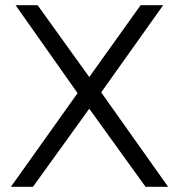

<svg xmlns="http://www.w3.org/2000/svg" viewBox="-20 -720 690 740"><path d="M40 -700 279 -361 22 0H107L324 -301L541 0H628L370 -364L609 -700H522L324 -423L125 -700Z"/></svg>

Font: Talent
Style: Regular
Weight: 400
Designer: Mike Powis
Version: Version 1.001;hotconv 1.0.109;makeotfexe 2.5.65596